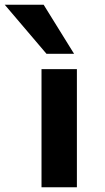

<svg xmlns="http://www.w3.org/2000/svg" viewBox="-76 -794 446 814"><path d="M100 0V-501H250V0ZM121 -566 -56 -774H109L238 -566Z"/></svg>

Font: Nunito Sans 7pt Expanded
Style: Bold
Weight: 700
Width: 7
Designer: Vernon Adams
Foundry: Vernon Adams
Version: Version 3.101;gftools[0.9.27]